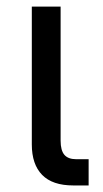

<svg xmlns="http://www.w3.org/2000/svg" viewBox="-20 -566 313 586"><path d="M77.1 -125V-545.9H165V-136.7Q165 -106.9 176.5 -93.5Q188 -80.1 212.4 -80.1H250.5V0H203.6Q140.1 0 108.6 -32.2Q77.1 -64.5 77.1 -125Z"/></svg>

Font: Inter RS Variable
Style: Regular
Weight: 400
Designer: Rasmus Andersson (customised by Maria Ramos and Noel Pretorius)
Foundry: rsms
Version: Version 3.001;Glyphs 3.2.3 (3260)